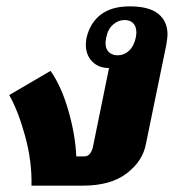

<svg xmlns="http://www.w3.org/2000/svg" viewBox="-20 -584 551 604"><path d="M9 -285 139 -361Q173 -313 195 -236.5Q217 -160 220 -92H245Q256 -92 262.5 -100Q269 -108 272 -120L323 -370Q290 -370 270 -390.5Q250 -411 250 -444Q250 -450 252 -464Q263 -512 297 -538Q331 -564 388 -564Q449 -564 478 -540.5Q507 -517 507 -475Q507 -466 503 -442L439 -131Q429 -77 378.5 -38.5Q328 0 241 0H79Q81 -76 59 -156Q37 -236 9 -285ZM407 -465Q409 -477 409 -481Q409 -501 399 -511Q389 -521 372 -521Q352 -521 335.5 -506.5Q319 -492 314 -465Q312 -453 312 -449Q312 -430 322.5 -420Q333 -410 350 -410Q370 -410 385.5 -424Q401 -438 407 -465Z"/></svg>

Font: Trirong ExtraBold
Style: Italic
Weight: 800
Italic angle: -12°
Designer: Katatrad Team
Foundry: CadsonDemak
Version: Version 1.001